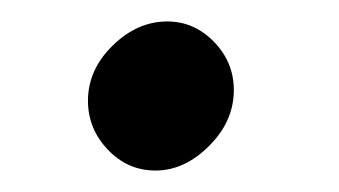

<svg xmlns="http://www.w3.org/2000/svg" viewBox="-20 -428 316 179"><path d="M62 -334Q62 -363 85 -385.5Q108 -408 136 -408Q161 -408 179.5 -389Q198 -370 198 -344Q198 -315 175 -292Q152 -269 125 -269Q99 -269 80.5 -288.5Q62 -308 62 -334Z"/></svg>

Font: Bellota Text
Style: Bold Italic
Weight: 700
Italic angle: -7.5°
Designer: Kemie Guaida
Foundry: Kemie Guaida
Version: Version 4.001